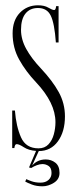

<svg xmlns="http://www.w3.org/2000/svg" viewBox="-20 -546 282 708"><path d="M136.5 141Q114.5 141 97.5 134.5Q80.5 128 73 123.5L77 114.5Q82.5 117.5 96.8 122.5Q111 127.5 129.5 127.5Q148 127.5 159 117.5Q170 107.5 170 92Q170 73.5 159.5 66.2Q149 59 136.5 59Q127 59 115.8 63.2Q104.5 67.5 95 73.5L87 71.5L113 10.5Q85.5 8.5 68 -3Q50.5 -14.5 41.5 -14.5Q34.5 -14.5 33 0H25V-138.5H35Q39.5 -80 57.5 -39.5Q75.5 1 122 1Q145 1 158.8 -13.8Q172.5 -28.5 178.5 -50.8Q184.5 -73 184.5 -95.5Q184.5 -166.5 112.5 -243Q75.5 -282 51 -325.8Q26.5 -369.5 26.5 -423Q26.5 -471 53.2 -498.8Q80 -526.5 120 -526.5Q143.5 -526.5 158.2 -517.8Q173 -509 180 -509Q185.5 -509 187 -523.5H196V-389.5H186Q181 -460 167.2 -488.2Q153.5 -516.5 120 -516.5Q90.5 -516.5 74 -496Q57.5 -475.5 57.5 -436Q57.5 -400.5 76.8 -365.5Q96 -330.5 131 -293.5Q174 -247.5 196.8 -206Q219.5 -164.5 219.5 -117Q219.5 -60.5 193.5 -24.8Q167.5 11 123 11L98.5 64.5Q118 42 148.5 42Q169 42 184.2 54Q199.5 66 199.5 91.5Q199.5 115 178.8 128Q158 141 136.5 141Z"/></svg>

Font: Imbue 100pt ExtraLight
Style: Regular
Weight: 200
Designer: Tyler Finck
Foundry: Etcetera Type Company
Version: Version 1.102; ttfautohint (v1.8.3)